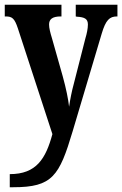

<svg xmlns="http://www.w3.org/2000/svg" viewBox="-20 -556 513 806"><path d="M21 175V230H36C200 230 229 183 285 -5L407 -415C424 -472 440 -487 471 -487H473V-536H298V-487L302 -486C334 -484 349 -478 349 -453C349 -436 344 -413 339 -397L290 -205C281 -172 275 -141 270 -108C267 -137 258 -183 243 -237L198 -396C191 -419 186 -438 186 -453C186 -474 198 -487 235 -487H238V-536H0V-487H4C31 -487 41 -479 55 -437L200 7C172 110 133 175 21 175Z"/></svg>

Font: Noto Serif Tamil ExtraCondensed
Style: Bold Italic
Weight: 700
Width: 2
Italic angle: -12°
Designer: Indian Type Foundry, Tom Grace, and the Monotype Design Team
Foundry: Monotype Imaging Inc.
Version: Version 2.003